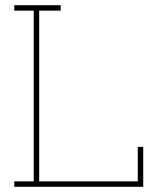

<svg xmlns="http://www.w3.org/2000/svg" viewBox="-20 -720 607 740"><path d="M532 0V-154H511V-21H131V-679H214V-700H35V-679H110V-21H35V0Z"/></svg>

Font: Josefin Slab Thin ExtraLight
Style: Regular
Weight: 250
Version: Version 2.000